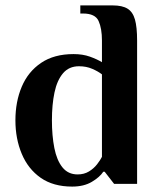

<svg xmlns="http://www.w3.org/2000/svg" viewBox="-20 -680 587 710"><path d="M247 10Q177 10 130.5 -22.5Q84 -55 60.5 -111Q37 -167 37 -235Q37 -304 60.5 -359.5Q84 -415 132 -447.5Q180 -480 252 -480Q286 -480 312.5 -470.5Q339 -461 357 -450V-530Q357 -575 344.5 -602.5Q332 -630 287 -630H277V-660H397Q432 -660 451.5 -648Q471 -636 479 -608Q487 -580 487 -530V0H402L367 -45H362Q349 -25 319.5 -7.5Q290 10 247 10ZM267 -35Q291 -35 309 -46Q327 -57 339 -72.5Q351 -88 357 -100V-405Q343 -416 321 -425.5Q299 -435 272 -435Q235 -435 213 -409Q191 -383 181.5 -338Q172 -293 172 -235Q172 -178 181 -132.5Q190 -87 211 -61Q232 -35 267 -35Z"/></svg>

Font: El Messiri
Style: Regular
Weight: 400
Designer: Mohamed Gaber
Foundry: Kief Type Foundry
Version: Version 2.020